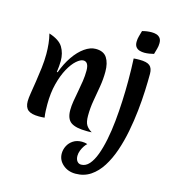

<svg xmlns="http://www.w3.org/2000/svg" viewBox="-155 -927 1266 1390"><g transform="rotate(15 478.5 -232.0)"><path d="M225 -342Q250 -411 286.5 -464Q323 -517 365.5 -547Q408 -577 449 -577Q508 -577 533 -538.5Q558 -500 558 -435Q558 -379 548.5 -322.5Q539 -266 529 -209.5Q519 -153 519 -95Q519 -48 533 -25.5Q547 -3 576 14Q566 15 557 15Q548 15 539 15Q457 15 420.5 -10Q384 -35 384 -102Q384 -132 390 -169Q396 -206 404 -246.5Q412 -287 418 -328Q424 -369 424 -407Q424 -473 384 -473Q362 -473 332.5 -447Q303 -421 276 -372Q249 -323 231 -253.5Q213 -184 213 -98Q213 -75 214 -50.5Q215 -26 219 0Q207 1 196.5 1.5Q186 2 177 2Q120 2 95 -18Q70 -38 70 -84Q70 -106 76.5 -146.5Q83 -187 91 -238Q99 -289 105.5 -343.5Q112 -398 112 -448Q112 -487 108 -525Q104 -563 95 -598Q173 -573 199.5 -529Q226 -485 226 -427Q226 -408 224 -387Q222 -366 219 -343ZM539 334Q483 334 444.5 300.5Q406 267 406 218Q406 188 420 160.5Q434 133 461 115.5Q488 98 526 98Q535 98 546 99.5Q557 101 567 105Q558 112 547 128Q536 144 528 164.5Q520 185 520 205Q520 230 531.5 245Q543 260 562 260Q596 260 622 230.5Q648 201 667 150Q686 99 699.5 32Q713 -35 720.5 -110Q728 -185 731.5 -262.5Q735 -340 735 -412Q735 -459 734 -501.5Q733 -544 731 -581Q739 -582 752 -582.5Q765 -583 774 -583Q830 -583 852 -564.5Q874 -546 874 -504Q874 -449 871 -377Q868 -305 859.5 -225.5Q851 -146 835.5 -66Q820 14 795.5 85.5Q771 157 735.5 213Q700 269 651.5 301.5Q603 334 539 334ZM865 -651Q849 -647 830.5 -644Q812 -641 794 -641Q776 -641 759 -646Q742 -651 731 -664.5Q720 -678 720 -703Q720 -725 726 -745.5Q732 -766 738 -788Q754 -793 772.5 -795.5Q791 -798 809 -798Q828 -798 844.5 -793Q861 -788 872 -774.5Q883 -761 883 -736Q883 -714 877 -693.5Q871 -673 865 -651Z"/></g></svg>

Font: Merienda
Style: Bold
Weight: 700
Designer: Eduardo Rodriguez Tunni
Foundry: Eduardo Rodriguez Tunni
Version: Version 2.001